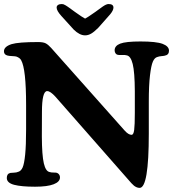

<svg xmlns="http://www.w3.org/2000/svg" viewBox="-22 -917 858 952"><path d="M450.7 -857.9Q456.5 -862.3 464.8 -868.2Q473.1 -874 477.3 -877.2Q481.4 -880.4 487.1 -884.3Q492.7 -888.2 495.8 -889.9Q499 -891.6 502.9 -893.6Q506.8 -895.5 510 -896.2Q513.2 -897 516.1 -897Q540.5 -897 540.5 -879.4Q540.5 -865.7 524.4 -846.2L464.8 -778.8Q445.3 -759.3 430.4 -750.5Q415.5 -741.7 399.9 -741.7Q372.6 -741.7 343.3 -770.5L282.2 -837.9Q258.8 -863.8 258.8 -879.4Q258.8 -887.7 265.6 -892.3Q272.5 -897 284.2 -897Q288.6 -897 292.7 -895.8Q296.9 -894.5 303.5 -890.4Q310.1 -886.2 314.5 -883.3Q318.8 -880.4 330.6 -871.8Q342.3 -863.3 349.6 -857.9Q387.7 -830.6 399.9 -824.7Q410.6 -829.6 450.7 -857.9ZM107.4 -275.4V-396.5Q107.4 -574.7 83 -618.2Q76.7 -630.4 58.6 -636.7Q52.7 -638.2 37.6 -638.9Q22.5 -639.6 15.1 -641.6Q-2.4 -646 -2.4 -662.6Q-2.4 -686 35.6 -698.2Q69.8 -708.5 166.5 -708.5Q192.4 -708.5 204.6 -702.1Q216.8 -695.8 231.4 -679.7L595.7 -270Q614.7 -248.5 630.4 -248.5Q640.1 -248.5 643.3 -272.7Q646.5 -296.9 646.5 -357.4V-464.8Q646 -559.6 636 -599.6Q626 -639.6 606 -642.6Q599.1 -645 584.5 -644.3Q569.8 -643.6 562.5 -645Q555.7 -646 551 -652.3Q546.4 -658.7 546.4 -667.5Q546.4 -689.9 574 -700.7Q601.6 -711.4 674.3 -711.4Q752.9 -711.4 784.4 -699.5Q815.9 -687.5 815.9 -665.5Q815.9 -645 795.4 -641.1Q790.5 -639.6 778.6 -638.7Q766.6 -637.7 757.8 -634.3Q744.6 -630.9 736.1 -611.8Q727.5 -592.8 721.7 -543.2Q715.8 -493.7 715.8 -413.1V-254.4Q715.8 14.6 670.4 14.6Q662.1 14.6 654.3 11Q646.5 7.3 641.8 3.2Q637.2 -1 629.4 -8.8L252.4 -438Q227.5 -465.3 211.9 -465.3Q186 -465.3 186 -361.3L185.5 -240.2Q186 -147 195.3 -107.2Q204.6 -67.4 224.1 -64Q229 -62.5 233.2 -62Q237.3 -61.5 243.4 -61.5Q249.5 -61.5 254.9 -61Q263.7 -60.1 269.5 -53.5Q275.4 -46.9 275.4 -37.1Q275.4 -15.6 244.1 -3.4Q212.9 8.8 151.9 8.8Q84 8.8 47.9 -0.7Q11.7 -10.3 11.7 -34.7Q11.7 -55.7 29.3 -59.6Q32.7 -60.5 46.1 -60.8Q59.6 -61 69.3 -65.4Q82.5 -69.3 90.3 -86.9Q98.1 -104.5 102.8 -150.6Q107.4 -196.8 107.4 -275.4Z"/></svg>

Font: Cooper* SemiBold
Style: Regular
Weight: 600
Designer: Owen Earl
Foundry: indestructible type*
Version: Version 0.001